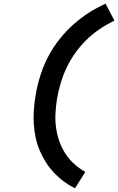

<svg xmlns="http://www.w3.org/2000/svg" viewBox="-20 -861 641 1042"><path d="M387 161Q355 145 326.5 124Q298 103 273.5 77Q249 51 229.5 20.5Q210 -10 196 -43Q182 -76 174 -112Q166 -148 163.5 -185Q161 -222 163.5 -260.5Q166 -299 172 -337Q178 -376 188.5 -415.5Q199 -455 213.5 -492.5Q228 -530 248 -566Q268 -602 293 -635.5Q318 -669 347.5 -699Q377 -729 410 -755Q443 -781 479 -802.5Q515 -824 553 -841L601 -749Q559 -729 520 -702.5Q481 -676 448 -643.5Q415 -611 387.5 -572Q360 -533 341 -492.5Q322 -452 309 -408.5Q296 -365 289 -322Q283 -283 281 -244Q279 -205 284.5 -166Q290 -127 302.5 -92.5Q315 -58 335.5 -26.5Q356 5 383.5 29.5Q411 54 443 72Z"/></svg>

Font: Iosevka Curly Slab Extended
Style: Bold Italic
Weight: 700
Width: 7
Italic angle: -9°
Monospace: yes
Designer: Belleve Invis
Foundry: Belleve Invis
Version: Version 11.0.0; ttfautohint (v1.8.3)